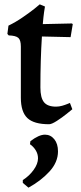

<svg xmlns="http://www.w3.org/2000/svg" viewBox="-20 -560 371 884"><path d="M76 -110V-346Q76 -375 64.5 -385.5Q53 -396 20 -397L14 -404L19 -442Q52 -458 84 -480Q116 -502 137 -518.5Q158 -535 163 -540L187 -530Q186 -525 183 -504.5Q180 -484 177 -449L311 -452L315 -449L305 -389L173 -392Q166 -285 166 -157Q166 -110 182.5 -89.5Q199 -69 238 -69Q252 -69 266 -73Q280 -77 289.5 -81Q299 -85 302 -86L313 -57Q307 -52 286.5 -35.5Q266 -19 242 -3.5Q218 12 206 12Q136 12 106 -16.5Q76 -45 76 -110ZM85 282V269Q115 250 135 222Q155 194 155 169Q155 149 144.5 132Q134 115 118 104L120 90Q159 60 187 60Q213 60 230 81Q247 102 247 137Q247 187 207.5 230Q168 273 111 304Z"/></svg>

Font: Alegreya Medium
Style: Regular
Weight: 500
Designer: Juan Pablo del Peral
Foundry: Huerta Tipografica
Version: Version 2.007; ttfautohint (v1.6)